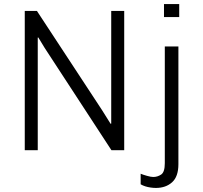

<svg xmlns="http://www.w3.org/2000/svg" viewBox="-20 -740 998 946"><path d="M102 0V-686H162L483 -197L525 -130L528 -131V-686H592V0H529L200 -504L169 -555H166V0ZM748 186Q736 186 722 184Q708 182 695.5 178Q683 174 673 168V116Q685 121 704.5 126.5Q724 132 735 132Q756 132 774 120Q792 108 792 64V-511H859V69Q859 130 828 158Q797 186 748 186ZM788 -656V-720H863V-656Z"/></svg>

Font: Chivo Medium ExtraLight
Style: Regular
Weight: 250
Version: Version 2.002